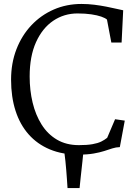

<svg xmlns="http://www.w3.org/2000/svg" viewBox="-20 -771 689 971"><path d="M321.5 180Q320 158 318.5 135.2Q317 112.5 315 89.2Q313 66 310.8 43.5Q308.5 21 305.5 0H401.5Q399.5 21.5 397 44.2Q394.5 67 392 90Q389.5 113 387 135.8Q384.5 158.5 382.5 180ZM377 11Q295.5 11 232 -15.5Q168.5 -42 124.8 -91.5Q81 -141 58.5 -211Q36 -281 36 -368Q36 -451.5 63 -521.5Q90 -591.5 138.5 -643Q187 -694.5 251.8 -722.8Q316.5 -751 392 -751Q425.5 -751 457.2 -747Q489 -743 517 -737.5Q545 -732 567.2 -726.8Q589.5 -721.5 603 -719L595 -556H543L521 -672Q512 -680 492 -687Q472 -694 441.8 -698.5Q411.5 -703 372 -703Q304 -703 249.2 -666Q194.5 -629 162.2 -557.8Q130 -486.5 130 -384Q130 -314.5 145 -252Q160 -189.5 190.5 -141Q221 -92.5 268 -64.8Q315 -37 379 -37Q420.5 -37 447.5 -41.8Q474.5 -46.5 491.8 -55Q509 -63.5 522 -74L562 -168L611 -161L586 -27Q566.5 -26.5 548 -20.5Q529.5 -14.5 507 -7.2Q484.5 0 453.2 5.5Q422 11 377 11Z"/></svg>

Font: Merriweather 7pt Light
Style: Regular
Weight: 300
Designer: Eben Sorkin
Foundry: Eben Sorkin
Version: Version 2.200;gftools[0.9.31]